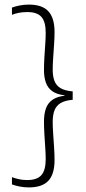

<svg xmlns="http://www.w3.org/2000/svg" viewBox="-20 -696 374 836"><path d="M32 -663Q47 -668.5 65.8 -672.2Q84.5 -676 106 -676Q163.5 -676 190.5 -647Q217.5 -618 217.5 -556.5Q217.5 -532.5 215.5 -502.8Q213.5 -473 211.5 -443.8Q209.5 -414.5 209.5 -392Q209.5 -364 217 -344Q224.5 -324 243.2 -312.5Q262 -301 296.5 -298V-261.5Q262 -258.5 243.2 -246.8Q224.5 -235 217 -214.8Q209.5 -194.5 209.5 -165Q209.5 -143 211.5 -113.8Q213.5 -84.5 215.5 -54.2Q217.5 -24 217.5 1Q217.5 62.5 190.5 91.2Q163.5 120 106 120Q84.5 120 65.8 116.2Q47 112.5 32 107V75.5Q44.5 80 61.2 84Q78 88 98.5 88Q141 88 160 66.8Q179 45.5 179 -3Q179 -24.5 177 -53.5Q175 -82.5 173.2 -112.5Q171.5 -142.5 171.5 -167.5Q171.5 -199.5 179.8 -223.2Q188 -247 208 -261.2Q228 -275.5 263 -279.5L261 -274.5V-281Q227 -285 207.5 -299Q188 -313 179.8 -336.2Q171.5 -359.5 171.5 -390.5Q171.5 -415 173.2 -444.8Q175 -474.5 177 -503.2Q179 -532 179 -553.5Q179 -601.5 160.2 -622.5Q141.5 -643.5 99 -643.5Q78 -643.5 61.2 -640Q44.5 -636.5 32 -631.5Z"/></svg>

Font: Anek Bangla Medium ExtraLight
Style: Regular
Weight: 250
Version: Version 1.003